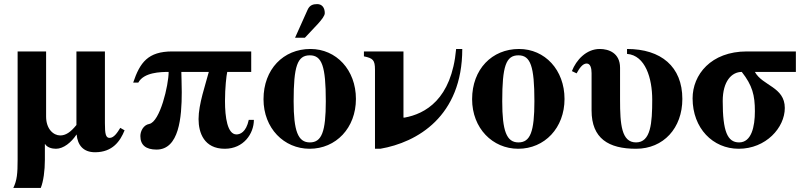

<svg xmlns="http://www.w3.org/2000/svg" viewBox="-20 -712 3943 937"><path d="M199 -9H200C210 8 234 14 253 14C290 14 328 -17 353 -55H354C359 -4 386 31 444 31C530 31 567 -24 588 -76L567 -88C553 -65 536 -39 515 -39C496 -39 492 -58 492 -111V-461H353V-102C324 -66 300 -51 274 -51C241 -51 205 -82 205 -143V-461H66V67C66 135 63 168 45 205H179C192 173 199 120 199 68Z M1206 -361V-461H821C702 -461 663 -407 630 -309H655C682 -359 763 -361 803 -361C803 -297 761 -117 708 -107C680 -102 665 -72 665 -48C665 -4 692 18 744 18C854 18 867 -139 867 -262C867 -306 865 -340 865 -361H999C983 -299 949 -204 949 -131C949 -64 976 14 1077 14C1169 14 1219 -60 1219 -127H1194C1181 -66 1151 -56 1134 -56C1090 -56 1078 -139 1078 -219C1078 -283 1085 -345 1089 -361Z M1420 -528H1468L1531 -595C1550 -616 1565 -635 1565 -648C1565 -674 1552 -692 1528 -692C1508 -692 1491 -687 1481 -664ZM1717 -229C1717 -371 1621 -473 1495 -473C1363 -473 1266 -374 1266 -228C1266 -86 1366 14 1491 14C1620 14 1717 -88 1717 -229ZM1570 -218C1570 -69 1550 -17 1492 -17C1434 -17 1413 -73 1413 -218C1413 -389 1431 -442 1492 -442C1551 -442 1570 -389 1570 -218Z M2206 -473C2184 -226 2054 -156 1954 -138H1949V-461H1756V-437C1800 -428 1810 -419 1810 -372V14H1836C2016 -17 2236 -144 2236 -473Z M2513 -473C2381 -473 2284 -374 2284 -228C2284 -86 2384 14 2509 14C2638 14 2735 -88 2735 -229C2735 -371 2639 -473 2513 -473ZM2510 -442C2569 -442 2588 -389 2588 -218C2588 -69 2568 -17 2510 -17C2452 -17 2431 -73 2431 -218C2431 -389 2449 -442 2510 -442Z M3006 -381C3006 -454 2950 -473 2907 -473C2841 -473 2792 -419 2771 -365L2794 -354C2807 -378 2823 -402 2843 -402C2862 -402 2867 -378 2867 -355V-173C2867 -36 2950 14 3084 14C3218 14 3310 -87 3310 -229C3310 -387 3206 -473 3040 -473V-449C3130 -442 3163 -329 3163 -226C3163 -111 3156 -17 3084 -17C3013 -17 3006 -105 3006 -225Z M3864 -461H3625C3449 -461 3360 -347 3360 -232C3360 -86 3459 14 3585 14C3718 14 3810 -89 3810 -185C3810 -288 3701 -293 3664 -361H3864ZM3664 -169C3664 -93 3647 -17 3587 -17C3530 -17 3507 -71 3507 -219C3507 -316 3551 -361 3600 -361C3652 -295 3664 -247 3664 -169Z"/></svg>

Font: STIXGeneral
Style: Bold
Weight: 700
Designer: MicroPress Inc., with final additions and corrections provided by Coen Hoffman, Elsevier (retired)
Version: Version 1.1.0